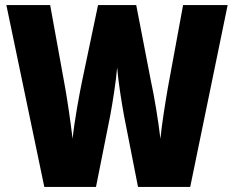

<svg xmlns="http://www.w3.org/2000/svg" viewBox="-20 -734 919 754"><path d="M874 -714H699L639 -388C629 -330 615 -243 610 -189C602 -258 585 -361 573 -414L515 -714H365L302 -414C292 -365 273 -264 265 -189C258 -251 244 -344 236 -389L177 -714H5L154 0H357L413 -281C422 -329 436 -417 440 -469C445 -408 458 -330 467 -280L522 0H727Z"/></svg>

Font: Noto Sans Devanagari UI Condensed Black
Style: Regular
Weight: 900
Width: 3
Designer: Jelle Bosma - Monotype Design Team
Foundry: Monotype Imaging Inc.
Version: Version 2.004